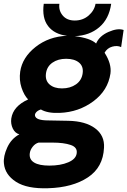

<svg xmlns="http://www.w3.org/2000/svg" viewBox="-54 -749 676 1019"><path d="M456.1 -518.1Q473.1 -558.1 522 -579.6Q570.8 -601.1 602.1 -589.8Q593.3 -524.9 588.9 -499Q568.8 -508.8 542 -501.5Q515.1 -494.1 501 -469.2Q539.1 -410.2 532.2 -358.9Q519 -269 441.4 -211.4Q363.8 -153.8 263.2 -149.9Q198.2 -147 163.1 -168Q147 -163.1 138.4 -153.6Q129.9 -144 131.8 -134.8Q136.7 -109.9 202.1 -109.9L309.1 -107.9Q399.9 -106 450.9 -67.9Q502 -29.8 498 35.2Q493.2 139.2 412.1 192.6Q331.1 246.1 202.1 250Q90.3 253.9 31.2 216.1Q-27.8 178.2 -33.2 118.2Q-37.1 81.1 -15.6 33.9Q5.9 -13.2 48.8 -36.1Q25.9 -42 13.9 -66.9Q2 -91.8 5.9 -120.1Q15.6 -185.1 95.2 -221.2Q73.2 -244.1 60.1 -284.2Q46.9 -324.2 53.2 -369.1Q64.5 -444.3 134.8 -499.8Q205.1 -555.2 301.8 -559.1Q234.9 -566.9 201.4 -610.4Q168 -653.8 178.2 -729H261.2Q256.3 -693.8 278.6 -667Q300.8 -640.1 342.8 -640.1Q385.7 -640.1 416.3 -666.5Q446.8 -692.9 453.1 -729H536.1Q524.9 -648.9 472.9 -604.5Q420.9 -560.1 342.8 -557.1Q425.3 -546.9 456.1 -518.1ZM384.8 -360.8Q389.6 -397 365.2 -417Q340.8 -437 296.9 -437Q253.9 -437 224.4 -416.5Q194.8 -396 189.9 -358.9Q185.1 -321.8 209 -300.8Q232.9 -279.8 274.9 -279.8Q318.8 -279.8 349.4 -301.3Q379.9 -322.8 384.8 -360.8ZM150.9 7.8Q132.8 12.7 119.4 29.8Q106 46.9 104 64.9Q100.1 97.2 127 113.5Q153.8 129.9 208 129.9Q267.1 129.9 308.1 112.5Q349.1 95.2 353 64.9Q357.9 32.7 321 20.3Q284.2 7.8 225.1 7.8Z"/></svg>

Font: Oakes Grotesk
Style: Bold Italic
Weight: 700
Designer: Samuel Oakes
Foundry: Samuel Oakes
Version: Version 1.0 | wf-rip DC20170320